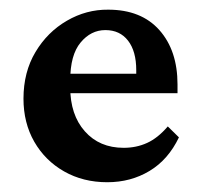

<svg xmlns="http://www.w3.org/2000/svg" viewBox="-20 -369 411 395"><path d="M200.7 5.9Q150.9 5.9 111.8 -16.4Q72.8 -38.6 50.5 -77.4Q28.3 -116.2 28.3 -166Q28.3 -220.7 53 -262Q77.6 -303.2 117.7 -326.4Q157.7 -349.6 202.6 -349.1Q270.5 -349.1 307.9 -307.1Q345.2 -265.1 345.2 -195.3V-177.2H112.3V-217.3H272.5L260.3 -199.7V-224.6Q260.3 -263.7 243.4 -285.4Q226.6 -307.1 196.8 -307.1Q167 -307.1 145.8 -281.5Q124.5 -255.9 124.5 -204.1V-189Q124.5 -132.8 154.5 -98.9Q184.6 -64.9 234.4 -64.9Q260.7 -64.9 282.7 -75Q304.7 -85 325.2 -108.9L348.1 -86.4Q326.2 -40.5 287.6 -17.3Q249 5.9 200.7 5.9Z"/></svg>

Font: Lateef SemiBold
Style: Regular
Weight: 600
Designer: SIL International
Foundry: SIL International
Version: Version 4.200